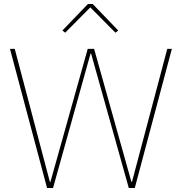

<svg xmlns="http://www.w3.org/2000/svg" viewBox="-20 -943 912 963"><path d="M216 0 30 -698H54L230 -31H233L420 -698H452L639 -31H642L819 -698H842L656 0H626L437 -674H434L246 0ZM445 -923 573 -790 559 -779 433 -906 307 -779 293 -790 421 -923Z"/></svg>

Font: Plexus Sans Thin
Style: Regular
Weight: 250
Version: Version 2.001;PS 002.001;hotconv 1.0.70;makeotf.lib2.5.58329